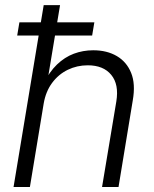

<svg xmlns="http://www.w3.org/2000/svg" viewBox="-20 -748 618 768"><path d="M154.8 -334 99.6 0H34.2L154.8 -727.5H220.2L168 -413.1H154.3Q177.2 -460.4 208 -490Q238.8 -519.5 275.4 -533.2Q312 -546.9 353 -546.9Q407.7 -546.9 447.3 -523.7Q486.8 -500.5 504.6 -456.3Q522.5 -412.1 511.2 -347.2L454.1 0H388.2L445.3 -342.3Q456.5 -410.2 425 -448.5Q393.6 -486.8 331.1 -486.8Q288.1 -486.8 251 -468.8Q213.9 -450.7 188.5 -416.5Q163.1 -382.3 154.8 -334ZM48.8 -606 57.6 -658.7H357.4L348.6 -606Z"/></svg>

Font: Inter 18pt Light
Style: Italic
Weight: 300
Italic angle: -9.3988°
Designer: Rasmus Andersson
Foundry: rsms
Version: Version 4.001;git-66647c0bb